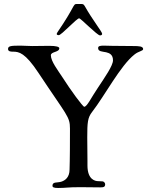

<svg xmlns="http://www.w3.org/2000/svg" viewBox="-20 -932 752 955"><path d="M262 -763C262 -758 269 -757 272 -757C286 -757 361 -841 374 -841C381 -841 464 -756 477 -756C480 -756 488 -756 488 -764C488 -774 440 -833 402 -901C396 -912 391 -912 385 -912H360C343 -912 353 -899 266 -772C264 -768 262 -765 262 -763ZM20 -688C20 -675 36 -675 45 -675C74 -675 105 -670 171 -570C314 -354 328 -353 328 -292C328 -107 326 -114 326 -89C326 -50 304 -34 284 -28C263 -22 241 -29 241 -8C241 -1 247 3 269 3C310 3 314 -1 379 -1C410 -1 465 0 479 0C497 0 503 -3 503 -16C503 -21 498 -30 488 -30C485 -30 471 -31 468 -31C455 -31 415 -37 415 -109V-133C415 -167 414 -222 414 -249C414 -322 416 -347 438 -375C501 -456 579 -606 649 -661C670 -678 692 -678 692 -688C692 -702 671 -703 643 -703C605 -703 582 -704 537 -704C521 -704 507 -705 496 -705C478 -705 468 -703 468 -693C468 -675 489 -676 508 -672C525 -668 542 -660 542 -632C542 -605 501 -547 466 -494C434 -447 413 -401 399 -401C392 -401 333 -481 287 -553C269 -581 233 -627 233 -657C233 -676 275 -671 275 -692C275 -699 260 -704 225 -704C197 -704 163 -703 140 -703C123 -703 95 -705 82 -705C32 -705 20 -703 20 -688Z"/></svg>

Font: OFL Sorts Mill Goudy
Style: Regular
Weight: 500
Version: Version 003.000